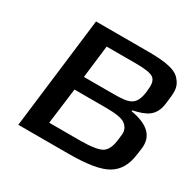

<svg xmlns="http://www.w3.org/2000/svg" viewBox="-115 -604 730 724"><g transform="rotate(30 250.0 -242.0)"><path d="M490 -349 492 -366C498 -410 495 -428 475 -451C449 -482 387 -484 319 -484H107L48 0H267C346 0 402 -9 434 -28C467 -47 486 -80 492 -128L496 -157C502 -212 468 -245 392 -258L393 -262C447 -274 483 -289 490 -349ZM302 -280H172L189 -422H316C357 -422 383 -418 394 -409C405 -400 409 -383 405 -358V-352C397 -288 373 -280 302 -280ZM401 -131C397 -106 388 -88 373 -79C357 -70 326 -65 279 -65H145L165 -221H304C347 -221 375 -216 388 -205C401 -194 407 -180 405 -163Z"/></g></svg>

Font: Gamestation Display
Style: Italic
Weight: 400
Designer: Jonas Hecksher
Foundry: Jonas Hecksher, Playtypeª, e-types AS
Version: Version 1.003